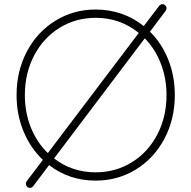

<svg xmlns="http://www.w3.org/2000/svg" viewBox="-20 -852 924 927"><path d="M704 -699Q761 -643 792.5 -564Q824 -485 824 -393Q824 -277 774 -182.5Q724 -88 636.5 -34Q549 20 442 20Q314 20 217 -55L141 46Q135 55 124 55Q116 55 110.5 49Q105 43 105 35Q105 28 109 23L187 -80Q127 -137 93.5 -218Q60 -299 60 -393Q60 -509 110 -603.5Q160 -698 247.5 -752Q335 -806 442 -806Q508 -806 567 -785.5Q626 -765 674 -726L748 -823Q755 -832 765 -832Q772 -832 778 -826Q784 -820 784 -813Q784 -805 780 -800ZM211 -113 650 -693Q560 -766 442 -766Q346 -766 267.5 -717.5Q189 -669 144.5 -583.5Q100 -498 100 -393Q100 -309 129 -236.5Q158 -164 211 -113ZM784 -393Q784 -474 756.5 -545Q729 -616 679 -667L241 -87Q328 -20 442 -20Q538 -20 616.5 -68.5Q695 -117 739.5 -202.5Q784 -288 784 -393Z"/></svg>

Font: Tsukimi Rounded Light
Style: Regular
Weight: 300
Designer: Takashi Funayama
Foundry: Takashi Funayama
Version: Version 1.032; ttfautohint (v1.8.3)